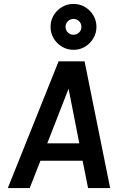

<svg xmlns="http://www.w3.org/2000/svg" viewBox="-20 -963 603 983"><path d="M20 0 280 -649H412.9L544 0H430.9L402.9 -140H187L132.1 0ZM221.9 -229H386L331.1 -508.9ZM356.3 -707.9Q324 -707.9 297.3 -723.9Q270.5 -739.9 254.7 -766.7Q238.8 -793.5 238.8 -825.3Q238.8 -857.6 254.6 -884.4Q270.5 -911.1 297.2 -927Q323.9 -942.9 356.2 -942.9Q388.5 -942.9 415.3 -927Q442 -911.1 457.9 -884.4Q473.8 -857.6 473.8 -825.3Q473.8 -793.5 457.9 -766.7Q442 -739.9 415.3 -723.9Q388.6 -707.9 356.3 -707.9ZM356.3 -785Q373.2 -785 385 -796.7Q396.9 -808.4 396.9 -825.4Q396.9 -842.5 385 -854.3Q373.2 -866 356.3 -866Q339.4 -866 327.5 -854.3Q315.6 -842.5 315.6 -825.3Q315.6 -808.5 327.5 -796.7Q339.4 -785 356.3 -785Z"/></svg>

Font: Karla
Style: Italic
Weight: 400
Italic angle: -8°
Designer: Jonathan Pinhorn
Version: Version 2.004;gftools[0.9.33]